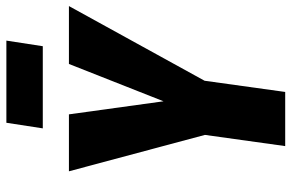

<svg xmlns="http://www.w3.org/2000/svg" viewBox="-180 -756 936 617"><g transform="rotate(-90 288.5 -448.0)"><path d="M577 -695 337 -259 301 0H127L163 -258L46 -695H229L271 -391L391 -695ZM448 -779H184L202 -896H466Z"/></g></svg>

Font: Fira Sans Extra Condensed ExtraBold
Style: Italic
Weight: 800
Width: 3
Italic angle: -8°
Designer: Carrois Corporate & Edenspiekermann AG
Foundry: Carrois Corporate GbR & Edenspiekermann AG
Version: Version 4.203